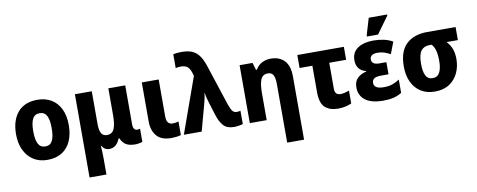

<svg xmlns="http://www.w3.org/2000/svg" viewBox="-79 -1164 4448 1792"><g transform="rotate(-10 2145.0 -268.0)"><path d="M540 -276Q540 -191 512 -126.5Q484 -62 428 -26Q372 10 289 10Q212 10 156.5 -26Q101 -62 70.5 -126Q40 -190 40 -276Q40 -407 104.5 -483Q169 -559 292 -559Q365 -559 421 -526.5Q477 -494 508.5 -430.5Q540 -367 540 -276ZM203 -275Q203 -197 223.5 -157Q244 -117 291 -117Q338 -117 358 -157Q378 -197 378 -276Q378 -354 357.5 -393Q337 -432 290 -432Q244 -432 223.5 -393Q203 -354 203 -275Z M646 240V-549H806V-238Q806 -180 822 -151Q838 -122 875 -122Q926 -122 944.5 -166Q963 -210 963 -296V-549H1123V-182Q1123 -149 1134 -135.5Q1145 -122 1161 -122Q1177 -122 1189 -127V-3Q1182 2 1159 6Q1136 10 1122 10Q1067 10 1035 -8.5Q1003 -27 983 -72H976Q943 10 876 10Q851 10 834 -0.5Q817 -11 804 -33H801Q803 -13 804.5 20Q806 53 806 82V240Z M1463 10Q1367 10 1323.5 -42.5Q1280 -95 1280 -177V-549H1440V-200Q1440 -156 1456 -139Q1472 -122 1497 -122Q1513 -122 1526 -124Q1539 -126 1554 -131V-2Q1536 4 1510.5 7Q1485 10 1463 10Z M2058 10Q1991 10 1957.5 -26.5Q1924 -63 1903 -130L1869 -239Q1860 -267 1852.5 -295Q1845 -323 1842 -349H1839Q1836 -320 1830 -294.5Q1824 -269 1817 -243L1751 0H1582L1770 -526L1759 -561Q1744 -604 1721 -618Q1698 -632 1665 -632Q1639 -632 1615 -626V-757Q1648 -765 1694 -765Q1751 -765 1790.5 -749.5Q1830 -734 1858 -697Q1886 -660 1907 -597L2034 -209Q2053 -155 2068 -139.5Q2083 -124 2106 -124Q2123 -124 2141 -129V-3Q2128 2 2102 6Q2076 10 2058 10Z M2519 240V-317Q2519 -371 2504.5 -399.5Q2490 -428 2453 -428Q2404 -428 2385.5 -385Q2367 -342 2367 -253V0H2207V-549H2330L2350 -480H2359Q2382 -521 2420.5 -540Q2459 -559 2504 -559Q2584 -559 2631.5 -510Q2679 -461 2679 -359V240Z M3043 10Q2965 10 2920 -30.5Q2875 -71 2875 -175V-426H2754V-549H3195V-426H3035V-180Q3035 -120 3088 -120Q3108 -120 3128.5 -125Q3149 -130 3171 -138V-17Q3147 -5 3114.5 2.5Q3082 10 3043 10Z M3472 10Q3359 10 3301.5 -34Q3244 -78 3244 -154Q3244 -212 3277.5 -243.5Q3311 -275 3360 -285V-290Q3270 -314 3270 -408Q3270 -482 3326 -520.5Q3382 -559 3476 -559Q3525 -559 3571 -549.5Q3617 -540 3658 -517L3615 -405Q3583 -423 3554 -431.5Q3525 -440 3495 -440Q3457 -440 3439.5 -426Q3422 -412 3422 -389Q3422 -339 3496 -339H3561V-224H3492Q3444 -224 3424.5 -210Q3405 -196 3405 -170Q3405 -113 3496 -113Q3545 -113 3578.5 -124.5Q3612 -136 3647 -159V-33Q3610 -10 3568.5 0Q3527 10 3472 10ZM3424 -606V-619L3471 -776H3645V-766L3529 -606Z M3961 10Q3884 10 3829 -24.5Q3774 -59 3744 -122Q3714 -185 3714 -271Q3714 -413 3786 -481.5Q3858 -550 3985 -550H4254V-426H4147Q4180 -391 4195 -350Q4210 -309 4210 -254Q4210 -184 4182 -123.5Q4154 -63 4098.5 -26.5Q4043 10 3961 10ZM3962 -117Q4008 -117 4028.5 -156.5Q4049 -196 4049 -267Q4049 -382 4005 -426H3985Q3932 -426 3904.5 -390.5Q3877 -355 3877 -266Q3877 -194 3896.5 -155.5Q3916 -117 3962 -117Z"/></g></svg>

Font: Noto Sans SemiCondensed ExtraBold
Style: Regular
Weight: 800
Width: 4
Designer: Monotype Design Team
Foundry: Monotype Imaging Inc.
Version: Version 2.013; ttfautohint (v1.8.4.7-5d5b)